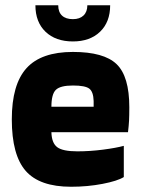

<svg xmlns="http://www.w3.org/2000/svg" viewBox="-20 -702 539 732"><path d="M25 0ZM452 -146V-27Q428 -12 371 -1Q314 10 251 10Q131 10 78 -50.5Q25 -111 25 -247Q25 -380 81 -442Q137 -504 258 -504Q376 -504 424.5 -457.5Q473 -411 473 -293Q473 -261 472 -242Q471 -223 468 -198H176Q177 -157 198 -141Q219 -125 275 -125Q323 -125 373 -131.5Q423 -138 452 -146ZM258 -376Q210 -376 193 -359.5Q176 -343 176 -295H337V-317Q336 -352 320.5 -364Q305 -376 258 -376ZM313 -682H400Q400 -618 361.5 -581Q323 -544 258 -544Q192 -544 153.5 -581Q115 -618 115 -682H202Q202 -656 216.5 -642.5Q231 -629 258 -629Q284 -629 298.5 -643Q313 -657 313 -682Z"/></svg>

Font: Blinker
Style: Bold
Weight: 700
Designer: Juergen Huber
Foundry: supertype
Version: Version 1.015;PS 1.15;hotconv 1.0.88;makeotf.lib2.5.647800; 